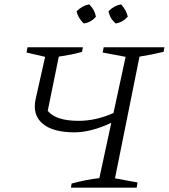

<svg xmlns="http://www.w3.org/2000/svg" viewBox="-20 -865 778 885"><path d="M307 0 310 -19Q343 -28 376.5 -34.5Q410 -41 438 -44L493 -299Q449 -278 405.5 -266.5Q362 -255 323 -255Q224 -255 176.5 -295Q129 -335 144 -407L188 -603L102 -623L107 -647H362L358 -626Q330 -618 304 -613Q278 -608 251 -604L200 -354Q238 -308 342 -308Q422 -308 503 -344L559 -603L453 -623L458 -647H738L734 -626Q704 -619 676.5 -613.5Q649 -608 623 -604L510 -43L614 -24L610 0ZM391 -845Q417 -820 422 -788Q399 -761 366 -757Q339 -783 333 -813Q359 -839 391 -845ZM538 -845Q550 -832 558 -817.5Q566 -803 569 -788Q544 -761 513 -757Q487 -779 480 -813Q505 -839 538 -845Z"/></svg>

Font: Piazzolla SC Light
Style: Italic
Weight: 300
Italic angle: -11.3°
Designer: Juan Pablo del Peral
Foundry: Huerta Tipografica
Version: Version 1.330